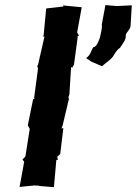

<svg xmlns="http://www.w3.org/2000/svg" viewBox="-20 -774 565 794"><path d="M203 0 213 -113 219 -112 217 -126 229 -137 242 -244 234 -243 239 -255 265 -365 263 -372 267 -384 274 -497 279 -494 286 -507 301 -618V-625L307 -626L299 -640L318 -744L246 -751L243 -754L242 -747L171 -739L161 -634L159 -622L164 -623L137 -505L134 -502L138 -486L137 -489L121 -369L123 -365L117 -364L95 -256L103 -241L85 -127L73 -114L80 -105L61 -1L122 -7L143 -6L142 -5ZM336 -534 358 -519 402 -500C409 -508 436 -525 447 -540C456 -554 462 -567 476 -576C490 -597 503 -612 500 -630C506 -645 519 -652 520 -668L525 -752L463 -749L416 -753L401 -673V-669C403 -660 398 -641 393 -618C385 -596 379 -581 365 -578C356 -563 354 -545 336 -534Z"/></svg>

Font: Asimov Print
Style: DIt
Weight: 250
Width: 0
Designer: Google
Version: Version 2.000980: 2014